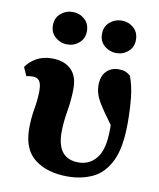

<svg xmlns="http://www.w3.org/2000/svg" viewBox="-84 -797 729 879"><g transform="rotate(10 281.0 -358.0)"><path d="M289 15Q195 15 137 -29.5Q79 -74 79 -171Q79 -219 87 -264Q95 -309 95 -349Q95 -381 85 -394.5Q75 -408 54 -408Q46 -408 38 -407Q30 -406 25 -404L7 -444Q23 -469 54 -487Q85 -505 127 -505Q183 -505 215 -475Q247 -445 247 -387Q247 -336 237.5 -280.5Q228 -225 228 -180Q228 -57 328 -57Q380 -57 412 -98Q444 -139 444 -229Q444 -235 444 -240.5Q444 -246 444 -251Q405 -303 381 -342.5Q357 -382 357 -421Q357 -463 379 -486Q401 -509 436 -509Q455 -509 467.5 -504Q480 -499 491 -489Q508 -445 513.5 -390.5Q519 -336 519 -273Q519 -160 489 -97.5Q459 -35 407 -10Q355 15 289 15ZM183 -580Q152 -580 128 -600.5Q104 -621 104 -655Q104 -690 128 -710.5Q152 -731 183 -731Q215 -731 238.5 -710.5Q262 -690 262 -655Q262 -621 238.5 -600.5Q215 -580 183 -580ZM411 -580Q380 -580 356 -600.5Q332 -621 332 -655Q332 -690 356 -710.5Q380 -731 411 -731Q443 -731 466.5 -710.5Q490 -690 490 -655Q490 -621 466.5 -600.5Q443 -580 411 -580Z"/></g></svg>

Font: Source Serif 4 SmText
Style: Bold
Weight: 700
Designer: Frank Grießhammer
Foundry: Adobe
Version: Version 4.005;hotconv 1.1.0;makeotfexe 2.6.0